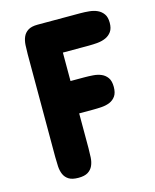

<svg xmlns="http://www.w3.org/2000/svg" viewBox="-105 -756 668 828"><g transform="rotate(-15 229.0 -342.0)"><path d="M333 -683.6Q352.5 -683.6 372.6 -681.6Q392.6 -679.7 408.7 -672.4Q424.8 -665 435.1 -650.6Q445.3 -636.2 445.3 -611.3Q445.3 -586.4 435.1 -572Q424.8 -557.6 408.7 -550.3Q392.6 -543 372.6 -541Q352.5 -539.1 333 -539.1H216.8V-412.1H278.3Q297.4 -412.1 317.4 -410.6Q337.4 -409.2 353.5 -402.3Q369.6 -395.5 380.1 -380.9Q390.6 -366.2 390.6 -339.8Q390.6 -313.5 380.4 -298.8Q370.1 -284.2 354 -277.3Q337.9 -270.5 317.9 -269Q297.9 -267.6 278.3 -267.6H216.8V-112.3Q216.8 -90.8 215.6 -70.8Q214.4 -50.8 207.3 -34.9Q200.2 -19 185.1 -9.5Q169.9 0 142.6 0Q114.7 0 99.6 -9.5Q84.5 -19 77.6 -34.9Q70.8 -50.8 69.6 -70.8Q68.4 -90.8 68.4 -112.3V-571.3Q68.4 -592.3 69.6 -612.3Q70.8 -632.3 77.6 -648.2Q84.5 -664.1 99.6 -673.8Q114.7 -683.6 142.6 -683.6Z"/></g></svg>

Font: Concert One
Style: Regular
Weight: 400
Version: Version 1.003